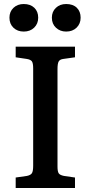

<svg xmlns="http://www.w3.org/2000/svg" viewBox="-20 -935 451 955"><path d="M58 0V-52L114 -60Q133 -64 139 -74Q145 -84 145 -111V-595Q145 -621 138.5 -630Q132 -639 112 -642L58 -650V-703H353V-650L296 -642Q278 -640 272 -629.5Q266 -619 266 -591V-107Q266 -82 272 -73Q278 -64 298 -60L353 -52V0ZM309 -778Q279 -778 258.5 -797Q238 -816 238 -847Q238 -877 258 -896Q278 -915 309 -915Q343 -915 362 -896.5Q381 -878 381 -847Q381 -817 361 -797.5Q341 -778 309 -778ZM98 -778Q67 -778 47 -797Q27 -816 27 -847Q27 -877 47 -896Q67 -915 98 -915Q131 -915 150.5 -896.5Q170 -878 170 -847Q170 -817 150 -797.5Q130 -778 98 -778Z"/></svg>

Font: Literata 18pt Medium
Style: Regular
Weight: 500
Designer: Latin by Veronika Burian and Jose Scaglione. Greek by Irene Vlachou. Cyrillic by Vera Evstafieva.
Foundry: TypeTogether
Version: Version 3.103;gftools[0.9.29]